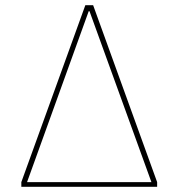

<svg xmlns="http://www.w3.org/2000/svg" viewBox="-20 -718 686 738"><path d="M62 -18 308 -698H338L584 -18V0H62ZM84 -18H562L324 -675H321Z"/></svg>

Font: IBM Plex Serif Thin
Style: Regular
Weight: 100
Designer: Mike Abbink, Paul van der Laan, Pieter van Rosmalen
Foundry: Bold Monday
Version: Version 3.001